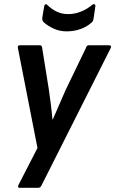

<svg xmlns="http://www.w3.org/2000/svg" viewBox="-20 -707 548 912"><path d="M74 185Q62 185 67 173L158 -4L65 -479Q62 -492 75 -492H169Q179 -492 180 -481L212 -282Q217 -248 221.5 -212Q226 -176 229 -140H231Q247 -176 262 -211.5Q277 -247 292 -280L389 -481Q392 -492 402 -492H498Q504 -492 506.5 -488.5Q509 -485 506 -479L177 174Q172 185 162 185ZM296 -558Q263 -558 234 -571.5Q205 -585 186 -603Q183 -607 181.5 -611.5Q180 -616 181 -624L190 -677Q191 -685 196 -686.5Q201 -688 205 -683Q227 -662 251 -651Q275 -640 304 -640Q334 -640 363.5 -651.5Q393 -663 418 -684Q424 -689 429 -686.5Q434 -684 433 -677L424 -616Q423 -611 421 -607Q419 -603 414 -599Q393 -580 362.5 -569Q332 -558 296 -558Z"/></svg>

Font: Sofia Sans Semi Condensed
Style: Bold Italic
Weight: 700
Italic angle: -9°
Version: Version 4.100